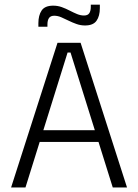

<svg xmlns="http://www.w3.org/2000/svg" viewBox="-20 -828 610 848"><path d="M92.5 0H29L234 -639H336L541 0H478L291.5 -596H278.5ZM431 -201H138.5V-253H431ZM355.5 -715.5Q336 -715.5 317.8 -722Q299.5 -728.5 282.8 -736.8Q266 -745 250.5 -751.8Q235 -758.5 219.5 -758.5Q203.5 -758.5 196.5 -748.5Q189.5 -738.5 189.5 -720V-710H149.5V-725.5Q149.5 -760.5 164 -781.8Q178.5 -803 215 -803Q235 -803 253 -796.5Q271 -790 287.8 -781.2Q304.5 -772.5 320.2 -766Q336 -759.5 351 -759.5Q367.5 -759.5 374.2 -769.5Q381 -779.5 381 -798V-807.5H421V-792Q421 -757 406.2 -736.2Q391.5 -715.5 355.5 -715.5Z"/></svg>

Font: Anek Devanagari Light
Style: Regular
Weight: 300
Designer: Kailash Malviya (Devanagari) & Yesha Goshar (Latin)
Foundry: Ek Type
Version: Version 1.003